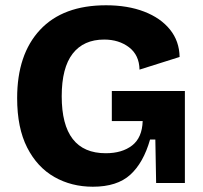

<svg xmlns="http://www.w3.org/2000/svg" viewBox="-20 -694 771 728"><path d="M332 14Q251 14 186 -23Q121 -60 83 -134.5Q45 -209 45 -322Q45 -488 132 -581Q219 -674 382 -674Q464 -674 526.5 -650Q589 -626 624.5 -582Q660 -538 661 -478L509 -430Q508 -485 469.5 -514.5Q431 -544 375 -544Q297 -544 255.5 -490.5Q214 -437 214 -329Q214 -113 381 -113Q443 -113 481 -142.5Q519 -172 521 -235H404V-349H681V0H572L569 -165H549Q524 -77 474 -31.5Q424 14 332 14Z"/></svg>

Font: Bricolage Grotesque 12pt ExtraBold
Style: Regular
Weight: 800
Designer: Mathieu Triay
Foundry: Atelier Triay
Version: Version 1.001; ttfautohint (v1.8.4.7-5d5b);gftools[0.9.33.de